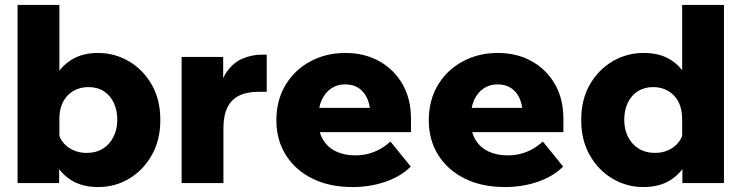

<svg xmlns="http://www.w3.org/2000/svg" viewBox="-20 -740 2997 776"><path d="M219 0H51V-720H220V-349H180Q186 -399 210 -439Q234 -479 276 -502.5Q318 -526 376 -526Q444 -526 501.5 -492Q559 -458 593.5 -397.5Q628 -337 628 -255Q628 -174 593.5 -113Q559 -52 502 -18Q445 16 377 16Q312 16 267.5 -12Q223 -40 200 -87.5Q177 -135 177 -192L215 -208Q220 -182 236.5 -162.5Q253 -143 277.5 -132.5Q302 -122 330 -122Q368 -122 395.5 -139Q423 -156 438.5 -186.5Q454 -217 454 -255Q454 -294 440 -324Q426 -354 400 -371Q374 -388 337 -388Q303 -388 276.5 -372.5Q250 -357 235 -328.5Q220 -300 220 -259V-120L219 -109Z M1058 -519V-369H1026Q978 -369 946.5 -353.5Q915 -338 899 -305.5Q883 -273 883 -220V0H714V-510H882V-342H863Q870 -414 898 -452Q926 -490 963.5 -504.5Q1001 -519 1035 -519Z M1558 -168 1640 -67Q1602 -28 1539.5 -6Q1477 16 1405 16Q1312 16 1243 -18Q1174 -52 1135.5 -113Q1097 -174 1097 -254Q1097 -335 1134 -396.5Q1171 -458 1234.5 -492Q1298 -526 1376 -526Q1453 -526 1513 -492.5Q1573 -459 1607 -399.5Q1641 -340 1641 -261V-255H1477V-273Q1477 -312 1465 -340Q1453 -368 1430.5 -383.5Q1408 -399 1375 -399Q1343 -399 1318.5 -382.5Q1294 -366 1280 -335Q1266 -304 1266 -258Q1266 -209 1285 -176.5Q1304 -144 1338 -128Q1372 -112 1416 -112Q1497 -112 1558 -168ZM1641 -206H1198V-304H1624L1641 -260Z M2174 -168 2256 -67Q2218 -28 2155.5 -6Q2093 16 2021 16Q1928 16 1859 -18Q1790 -52 1751.5 -113Q1713 -174 1713 -254Q1713 -335 1750 -396.5Q1787 -458 1850.5 -492Q1914 -526 1992 -526Q2069 -526 2129 -492.5Q2189 -459 2223 -399.5Q2257 -340 2257 -261V-255H2093V-273Q2093 -312 2081 -340Q2069 -368 2046.5 -383.5Q2024 -399 1991 -399Q1959 -399 1934.5 -382.5Q1910 -366 1896 -335Q1882 -304 1882 -258Q1882 -209 1901 -176.5Q1920 -144 1954 -128Q1988 -112 2032 -112Q2113 -112 2174 -168ZM2257 -206H1814V-304H2240L2257 -260Z M2906 0H2738V-109L2737 -120V-259Q2737 -300 2722 -328.5Q2707 -357 2680.5 -372.5Q2654 -388 2620 -388Q2584 -388 2557.5 -371Q2531 -354 2517 -324Q2503 -294 2503 -255Q2503 -217 2518.5 -186.5Q2534 -156 2562 -139Q2590 -122 2627 -122Q2656 -122 2680 -132.5Q2704 -143 2720.5 -162.5Q2737 -182 2742 -208L2780 -192Q2780 -135 2757 -87.5Q2734 -40 2689.5 -12Q2645 16 2580 16Q2513 16 2455.5 -18Q2398 -52 2363.5 -113Q2329 -174 2329 -255Q2329 -337 2363.5 -397.5Q2398 -458 2455.5 -492Q2513 -526 2581 -526Q2641 -526 2682.5 -503Q2724 -480 2748 -440Q2772 -400 2777 -349H2737V-720H2906Z"/></svg>

Font: Wix Madefor Display ExtraBold
Style: Regular
Weight: 800
Designer: Dalton Maag Ltd
Foundry: Dalton Maag Ltd
Version: Version 3.100